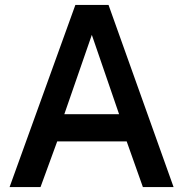

<svg xmlns="http://www.w3.org/2000/svg" viewBox="-20 -762 742 782"><path d="M287 -742 19 0H145L213 -186H496L562 0H687L422 -742ZM465 -297H242L354 -620Z"/></svg>

Font: Morrison SemiBold
Style: Regular
Weight: 600
Designer: Pablo Impallari, Rodrigo Fuenzalida (Modified by Dan O. Williams)
Version: Version 0.030; ttfautohint (v1.8.1)